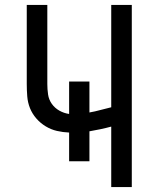

<svg xmlns="http://www.w3.org/2000/svg" viewBox="-20 -755 640 775"><path d="M429 0V-244Q407 -238 385.5 -233.5Q364 -229 341 -225V-104H259V-220Q234 -221 210 -226.5Q186 -232 164.5 -245Q143 -258 126.5 -277Q110 -296 101 -318.5Q92 -341 90 -366Q88 -391 88 -416V-735H171V-416Q171 -395 174 -374Q177 -353 189 -336Q201 -319 219.5 -308.5Q238 -298 259 -295V-426H341V-301Q364 -305 385.5 -311Q407 -317 429 -322V-735H512V0Z"/></svg>

Font: Iosevka Curly Extended
Style: Regular
Weight: 400
Width: 7
Monospace: yes
Designer: Belleve Invis
Foundry: Belleve Invis
Version: Version 11.1.0; ttfautohint (v1.8.3)